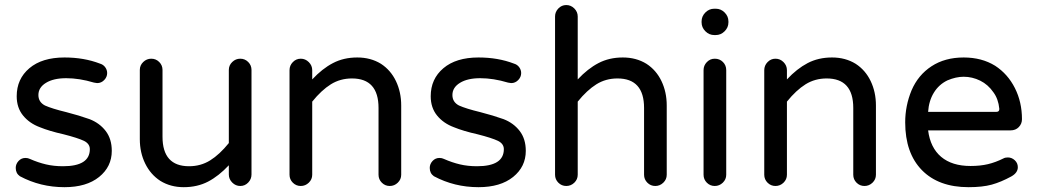

<svg xmlns="http://www.w3.org/2000/svg" viewBox="-20 -739 4152 769"><path d="M59.6 -33.2Q43 -44.9 43 -66.4Q43 -82 54.2 -94.2Q65.4 -106.4 82 -106.4Q91.8 -106.4 99.6 -102.5Q132.8 -87.9 164.1 -80.6Q195.3 -73.2 232.4 -73.2Q339.8 -73.2 339.8 -141.6Q339.8 -163.1 316.4 -174.8Q292 -186.5 234.4 -201.2Q177.7 -213.9 139.6 -229.5Q97.7 -245.1 72.3 -276.4Q46.9 -307.6 46.9 -353.5Q46.9 -422.9 97.7 -465.8Q148.4 -508.8 238.3 -508.8Q316.4 -508.8 379.9 -484.4Q393.6 -480.5 401.4 -469.7Q409.2 -459 409.2 -446.3Q409.2 -430.7 397.5 -418.5Q385.7 -406.2 369.1 -406.2L356.4 -408.2Q297.9 -425.8 245.1 -425.8Q194.3 -425.8 164.1 -407.2Q133.8 -388.7 133.8 -358.4Q133.8 -330.1 160.2 -316.4Q188.5 -303.7 245.1 -290Q297.9 -276.4 338.9 -261.7Q378.9 -246.1 403.3 -214.4Q427.7 -182.6 427.7 -134.8Q427.7 -71.3 377 -30.3Q326.2 10.7 238.3 10.7Q141.6 10.7 59.6 -33.2Z M622.1 -14.6Q583 -40 561.5 -84Q540 -127.9 540 -181.6V-459Q540 -477.5 553.7 -490.7Q567.4 -503.9 585.9 -503.9Q604.5 -503.9 617.7 -490.7Q630.9 -477.5 630.9 -459V-191.4Q630.9 -73.2 737.3 -73.2Q784.2 -73.2 821.8 -96.7Q859.4 -120.1 896.5 -166V-459Q896.5 -477.5 910.2 -490.7Q923.8 -503.9 942.4 -503.9Q960.9 -503.9 974.1 -490.7Q987.3 -477.5 987.3 -459V-40Q987.3 -21.5 974.1 -7.8Q960.9 5.9 942.4 5.9Q923.8 5.9 910.2 -7.8Q896.5 -21.5 896.5 -40V-77.1Q856.4 -34.2 813.5 -11.7Q770.5 10.7 715.8 10.7Q663.1 10.7 622.1 -14.6Z M1139.6 -39.1V-458Q1139.6 -476.6 1152.8 -490.2Q1166 -503.9 1184.6 -503.9Q1203.1 -503.9 1216.8 -490.2Q1230.5 -476.6 1230.5 -458V-420.9Q1270.5 -463.9 1313.5 -486.3Q1356.4 -508.8 1411.1 -508.8Q1464.8 -508.8 1505.9 -483.4Q1544.9 -458 1565.9 -414.1Q1586.9 -370.1 1586.9 -316.4V-39.1Q1586.9 -20.5 1573.2 -7.3Q1559.6 5.9 1541 5.9Q1522.5 5.9 1509.3 -7.3Q1496.1 -20.5 1496.1 -39.1V-306.6Q1496.1 -424.8 1389.6 -424.8Q1342.8 -424.8 1305.2 -401.4Q1267.6 -377.9 1230.5 -332V-39.1Q1230.5 -20.5 1216.8 -7.3Q1203.1 5.9 1184.6 5.9Q1166 5.9 1152.8 -7.3Q1139.6 -20.5 1139.6 -39.1Z M1717.8 -33.2Q1701.2 -44.9 1701.2 -66.4Q1701.2 -82 1712.4 -94.2Q1723.6 -106.4 1740.2 -106.4Q1750 -106.4 1757.8 -102.5Q1791 -87.9 1822.3 -80.6Q1853.5 -73.2 1890.6 -73.2Q1998 -73.2 1998 -141.6Q1998 -163.1 1974.6 -174.8Q1950.2 -186.5 1892.6 -201.2Q1835.9 -213.9 1797.9 -229.5Q1755.9 -245.1 1730.5 -276.4Q1705.1 -307.6 1705.1 -353.5Q1705.1 -422.9 1755.9 -465.8Q1806.6 -508.8 1896.5 -508.8Q1974.6 -508.8 2038.1 -484.4Q2051.8 -480.5 2059.6 -469.7Q2067.4 -459 2067.4 -446.3Q2067.4 -430.7 2055.7 -418.5Q2043.9 -406.2 2027.3 -406.2L2014.6 -408.2Q1956.1 -425.8 1903.3 -425.8Q1852.5 -425.8 1822.3 -407.2Q1792 -388.7 1792 -358.4Q1792 -330.1 1818.4 -316.4Q1846.7 -303.7 1903.3 -290Q1956.1 -276.4 1997.1 -261.7Q2037.1 -246.1 2061.5 -214.4Q2085.9 -182.6 2085.9 -134.8Q2085.9 -71.3 2035.2 -30.3Q1984.4 10.7 1896.5 10.7Q1799.8 10.7 1717.8 -33.2Z M2203.1 -39.1V-672.9Q2203.1 -691.4 2216.3 -705.1Q2229.5 -718.8 2248 -718.8Q2266.6 -718.8 2280.3 -705.1Q2293.9 -691.4 2293.9 -672.9V-420.9Q2334 -463.9 2377 -486.3Q2419.9 -508.8 2474.6 -508.8Q2528.3 -508.8 2569.3 -483.4Q2608.4 -458 2629.4 -414.1Q2650.4 -370.1 2650.4 -316.4V-39.1Q2650.4 -20.5 2636.7 -7.3Q2623 5.9 2604.5 5.9Q2585.9 5.9 2572.8 -7.3Q2559.6 -20.5 2559.6 -39.1V-306.6Q2559.6 -424.8 2453.1 -424.8Q2406.2 -424.8 2368.7 -401.4Q2331.1 -377.9 2293.9 -332V-39.1Q2293.9 -20.5 2280.3 -7.3Q2266.6 5.9 2248 5.9Q2229.5 5.9 2216.3 -7.3Q2203.1 -20.5 2203.1 -39.1Z M2790 -649.4V-653.3Q2790 -673.8 2805.2 -689Q2820.3 -704.1 2840.8 -704.1H2846.7Q2867.2 -704.1 2882.3 -689Q2897.5 -673.8 2897.5 -653.3V-649.4Q2897.5 -628.9 2882.3 -613.8Q2867.2 -598.6 2846.7 -598.6H2840.8Q2820.3 -598.6 2805.2 -613.8Q2790 -628.9 2790 -649.4ZM2797.9 -39.1V-458Q2797.9 -476.6 2811 -490.2Q2824.2 -503.9 2842.8 -503.9Q2862.3 -503.9 2875.5 -490.7Q2888.7 -477.5 2888.7 -458V-39.1Q2888.7 -20.5 2875 -7.3Q2861.3 5.9 2842.8 5.9Q2824.2 5.9 2811 -7.3Q2797.9 -20.5 2797.9 -39.1Z M3041 -39.1V-458Q3041 -476.6 3054.2 -490.2Q3067.4 -503.9 3085.9 -503.9Q3104.5 -503.9 3118.2 -490.2Q3131.8 -476.6 3131.8 -458V-420.9Q3171.9 -463.9 3214.8 -486.3Q3257.8 -508.8 3312.5 -508.8Q3366.2 -508.8 3407.2 -483.4Q3446.3 -458 3467.3 -414.1Q3488.3 -370.1 3488.3 -316.4V-39.1Q3488.3 -20.5 3474.6 -7.3Q3460.9 5.9 3442.4 5.9Q3423.8 5.9 3410.6 -7.3Q3397.5 -20.5 3397.5 -39.1V-306.6Q3397.5 -424.8 3291 -424.8Q3244.1 -424.8 3206.5 -401.4Q3168.9 -377.9 3131.8 -332V-39.1Q3131.8 -20.5 3118.2 -7.3Q3104.5 5.9 3085.9 5.9Q3067.4 5.9 3054.2 -7.3Q3041 -20.5 3041 -39.1Z M3605.5 -249Q3605.5 -315.4 3630.9 -377Q3657.2 -438.5 3710.9 -473.6Q3764.6 -508.8 3839.8 -508.8Q3912.1 -508.8 3965.8 -475.6Q4016.6 -442.4 4044.9 -386.2Q4073.2 -330.1 4073.2 -261.7Q4073.2 -243.2 4060.5 -230Q4047.9 -216.8 4027.3 -216.8H3697.3Q3706.1 -147.5 3749.5 -110.8Q3793 -74.2 3867.2 -74.2Q3906.2 -74.2 3937 -81.5Q3967.8 -88.9 3999 -104.5Q4005.9 -108.4 4016.6 -108.4Q4032.2 -108.4 4044.4 -97.2Q4056.6 -85.9 4056.6 -69.3Q4056.6 -46.9 4030.3 -32.2Q3989.3 -9.8 3952.1 0.5Q3915 10.7 3859.4 10.7Q3739.3 10.7 3672.4 -57.6Q3605.5 -126 3605.5 -249ZM3982.4 -303.7Q3978.5 -342.8 3959 -369.1Q3937.5 -400.4 3905.8 -416Q3874 -431.6 3839.8 -431.6Q3808.6 -431.6 3774.4 -417Q3740.2 -400.4 3720.2 -367.7Q3700.2 -335 3697.3 -291H3970.7Q3983.4 -291 3982.4 -303.7Z"/></svg>

Font: jf-openhuninn-1.0
Style: Regular
Weight: 400
Designer: [Kosugi Maru]
      Designed by Motoya company      

      [Varela Round]
      Joe Prince(Latin component); Avraham Co
Foundry: justfont CO.,LTD.
Version: 1.0